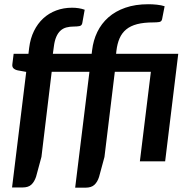

<svg xmlns="http://www.w3.org/2000/svg" viewBox="-20 -763 900 908"><path d="M230 -508.5H413.5L415.5 -525Q421 -572 440.2 -611.8Q459.5 -651.5 492.5 -680.8Q525.5 -710 572.8 -726.5Q620 -743 681.5 -743Q691 -743 701.5 -742.5Q712 -742 722.2 -740.8Q732.5 -739.5 742 -737.8Q751.5 -736 758.5 -733.5L746.5 -672Q744 -660.5 732.5 -658.8Q721 -657 705.5 -657Q660 -657 628.5 -648.8Q597 -640.5 576.8 -623.8Q556.5 -607 545.5 -581.8Q534.5 -556.5 530.5 -522.5L529 -508.5H823L761 0H641.5L693.5 -423.5H523L474 -20.5L448.5 73.5Q441 97.5 426.5 111Q412 124.5 385 124.5H335.5L403 -423.5H224.5L176 -21L150.5 73Q142.5 97 128.2 110.2Q114 123.5 87 123.5H37L104 -423L65 -430Q52 -432.5 44.2 -439.5Q36.5 -446.5 38.5 -460L44.5 -508.5H114.5L118 -537.5Q123.5 -581.5 140.8 -616.5Q158 -651.5 184.5 -676Q211 -700.5 245.8 -713.5Q280.5 -726.5 321 -726.5Q353.5 -726.5 380.5 -717L369 -653Q366.5 -641.5 355.2 -639.5Q344 -637.5 329.5 -637.5Q310 -637.5 294 -633.2Q278 -629 266 -618Q254 -607 246 -588.5Q238 -570 234.5 -541.5Z"/></svg>

Font: Lato 2
Style: Bold Italic
Weight: 700
Italic angle: -7°
Designer: Lukasz Dziedzic with Adam Twardoch and Botio Nikoltchev
Foundry: tyPoland Lukasz Dziedzic
Version: Version 2.015; 2015-08-06; http://www.latofonts.com/